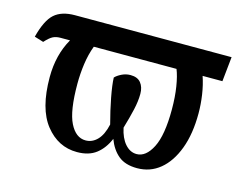

<svg xmlns="http://www.w3.org/2000/svg" viewBox="-81 -661 1011 796"><g transform="rotate(15 425.0 -263.0)"><path d="M304 10Q223 10 169 -58Q115 -126 115 -261Q115 -357 157 -430H116Q97 -430 83.5 -423Q70 -416 51 -395L12 -407Q31 -481 62 -508.5Q93 -536 150 -536H822L811 -430H726Q738 -395 744 -354.5Q750 -314 750 -275Q750 -187 726 -123Q702 -59 660 -24.5Q618 10 562 10Q511 10 481.5 -14.5Q452 -39 436 -82Q418 -39 386.5 -14.5Q355 10 304 10ZM545 -46Q585 -46 612 -99Q639 -152 639 -262Q639 -316 632 -359.5Q625 -403 614 -430H259Q245 -393 239 -350Q233 -307 233 -264Q233 -148 258.5 -97Q284 -46 326 -46Q355 -46 376.5 -68.5Q398 -91 408 -136Q393 -192 383 -244.5Q373 -297 372 -328Q381 -338 399 -347Q417 -356 437 -356Q467 -356 481.5 -338Q496 -320 496 -291Q496 -260 487.5 -222.5Q479 -185 465 -138Q474 -95 495.5 -70.5Q517 -46 545 -46Z"/></g></svg>

Font: Noto Serif Condensed SemiBold
Style: Regular
Weight: 600
Width: 3
Designer: Monotype Design Team
Foundry: Monotype Imaging Inc.
Version: Version 2.013